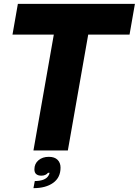

<svg xmlns="http://www.w3.org/2000/svg" viewBox="-20 -783 722 999"><path d="M333 0H154L260 -603H45L73 -763H682L654 -603H439ZM161 159Q187 159 205.5 152Q224 145 232 131Q236 126 238 116H230Q218 131 195 131Q178 131 168.5 123Q159 115 159 98Q159 69 180 51Q201 33 234 33Q264 33 279.5 48.5Q295 64 295 89Q295 141 256.5 168.5Q218 196 154 196Z"/></svg>

Font: Open Sauce Sans Black Italic
Style: Regular
Weight: 900
Italic angle: -10°
Designer: Alfredo Marco Pradil
Foundry: Creative Sauce Fz LLC
Version: Version 1.477